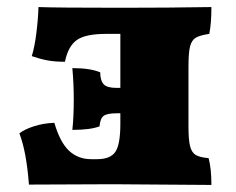

<svg xmlns="http://www.w3.org/2000/svg" viewBox="-20 -522 669 544"><path d="M571 -74Q579 -45 579 2L299 0L62 1Q55 -92 35 -144Q48 -155 75.5 -164Q103 -173 134 -174Q150 -119 175.5 -95Q201 -71 238 -71H255Q293 -71 307 -92Q321 -113 321 -171V-201H310Q284 -201 274 -194Q264 -187 262 -164Q236 -154 185 -154Q189 -190 189 -241Q189 -285 185 -329Q236 -329 264 -317Q264 -294 273.5 -283.5Q283 -273 310 -273H321V-426H281Q222 -426 197.5 -408.5Q173 -391 164 -347Q135 -347 114 -351Q93 -355 70 -363Q78 -388 83 -428Q88 -468 89 -502Q142 -500 322 -500Q461 -500 579 -502Q579 -456 573 -426Q546 -422 534.5 -415Q523 -408 518.5 -390.5Q514 -373 514 -333V-164Q514 -126 518.5 -108Q523 -90 534.5 -83Q546 -76 571 -74Z"/></svg>

Font: Vollkorn SC Black
Style: Regular
Weight: 900
Designer: Friedrich Althausen
Foundry: Friedrich Althausen
Version: Version 4.015